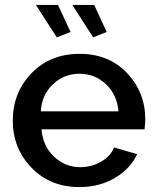

<svg xmlns="http://www.w3.org/2000/svg" viewBox="-20 -751 635 781"><path d="M126 -731H216L267 -621L211 -599ZM274 -731H363L414 -621L359 -599ZM303 10Q184 10 108 -69Q32 -148 32 -260Q32 -374 108 -453Q184 -532 304 -532Q423 -532 497 -453.5Q571 -375 571 -265Q571 -252 568 -225H149Q154 -157 199.5 -114Q245 -71 307 -71Q352 -71 390.5 -93Q429 -115 444 -151L538 -124Q510 -64 447 -27Q384 10 303 10ZM146 -298H462Q456 -366 411 -408.5Q366 -451 303 -451Q240 -451 195 -408Q150 -365 146 -298Z"/></svg>

Font: Raleway-v4020 SemiBold
Style: Regular
Weight: 600
Designer: Matt McInerney, Pablo Impallari, Rodrigo Fuenzalida
Foundry: Matt McInerney, Pablo Impallari, Rodrigo Fuenzalida
Version: Version 4.020;PS 004.020;hotconv 1.0.88;makeotf.lib2.5.64775